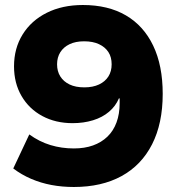

<svg xmlns="http://www.w3.org/2000/svg" viewBox="-20 -736 711 767"><path d="M275 11Q228 11 185.5 3Q143 -5 104.5 -21.5Q66 -38 33 -63L97 -199Q137 -170 181.5 -156.5Q226 -143 275 -143Q318 -143 351.5 -155Q385 -167 409 -190Q433 -213 445.5 -247Q458 -281 458 -324V-343H455Q442 -312 415.5 -289.5Q389 -267 351.5 -255.5Q314 -244 270 -244Q202 -244 149 -272.5Q96 -301 66 -352.5Q36 -404 36 -471Q36 -543 70.5 -598.5Q105 -654 167 -685Q229 -716 311 -716Q412 -716 483 -674.5Q554 -633 592 -553.5Q630 -474 630 -361Q630 -243 587.5 -159.5Q545 -76 465.5 -32.5Q386 11 275 11ZM317 -387Q351 -387 375.5 -398.5Q400 -410 413 -430.5Q426 -451 426 -479Q426 -508 413 -528Q400 -548 375.5 -559.5Q351 -571 316 -571Q282 -571 258 -559.5Q234 -548 221 -527.5Q208 -507 208 -479Q208 -451 221 -430.5Q234 -410 258 -398.5Q282 -387 317 -387Z"/></svg>

Font: Nunito Sans 7pt SemiExpanded Black
Style: Regular
Weight: 900
Width: 6
Designer: Vernon Adams
Foundry: Vernon Adams
Version: Version 3.101;gftools[0.9.27]